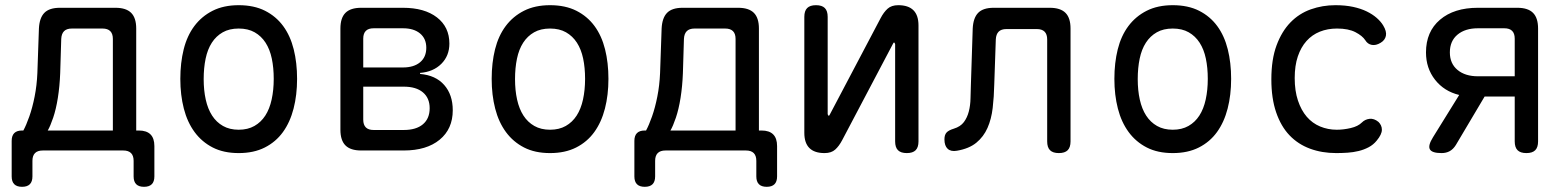

<svg xmlns="http://www.w3.org/2000/svg" viewBox="-20 -580 6040 740"><path d="M65 140Q45 140 35 130Q25 120 25 100V-37Q25 -57 35 -67Q45 -77 65 -77H70Q81 -97 93 -131Q105 -165 113.5 -208Q122 -251 124 -298L130 -470Q132 -511 151 -530.5Q170 -550 211 -550H425Q466 -550 485.5 -530.5Q505 -511 505 -470V-77H515Q545 -77 560 -62Q575 -47 575 -17V100Q575 120 565 130Q555 140 535 140Q515 140 505 130Q495 120 495 100V40Q495 20 485 10Q475 0 455 0H145Q125 0 115 10Q105 20 105 40V100Q105 120 95 130Q85 140 65 140ZM415 -430Q415 -450 405 -460Q395 -470 375 -470H257Q237 -470 227 -460Q217 -450 216 -430L212 -298Q210 -247 203 -203Q196 -159 185 -126.5Q174 -94 164 -77H415Z M900 10Q842 10 800 -11.5Q758 -33 730 -71Q702 -109 688.5 -161.5Q675 -214 675 -276Q675 -338 688 -390Q701 -442 729 -479.5Q757 -517 799.5 -538.5Q842 -560 900 -560Q959 -560 1001.5 -538.5Q1044 -517 1071.5 -479.5Q1099 -442 1112 -390Q1125 -338 1125 -276Q1125 -214 1111.5 -161.5Q1098 -109 1070.5 -71Q1043 -33 1000.5 -11.5Q958 10 900 10ZM900 -80Q935 -80 960.5 -94.5Q986 -109 1002.5 -134.5Q1019 -160 1027 -196.5Q1035 -233 1035 -276Q1035 -319 1027.5 -354.5Q1020 -390 1003.5 -415.5Q987 -441 961.5 -455.5Q936 -470 900 -470Q864 -470 838.5 -455.5Q813 -441 796.5 -415.5Q780 -390 772.5 -354Q765 -318 765 -275Q765 -232 773 -196Q781 -160 797.5 -134.5Q814 -109 839.5 -94.5Q865 -80 900 -80Z M1372 0Q1331 0 1311.5 -19.5Q1292 -39 1292 -80V-470Q1292 -511 1311.5 -530.5Q1331 -550 1372 -550H1533Q1616 -550 1664 -513Q1712 -476 1712 -412Q1712 -365 1681 -334Q1650 -303 1599 -299V-295Q1659 -290 1692 -252.5Q1725 -215 1725 -155Q1725 -83 1674.5 -41.5Q1624 0 1536 0ZM1380 -246V-119Q1380 -99 1390 -89Q1400 -79 1420 -79H1536Q1584 -79 1610 -101Q1636 -123 1636 -163Q1636 -202 1610 -224Q1584 -246 1536 -246ZM1420 -471Q1400 -471 1390 -461Q1380 -451 1380 -431V-320H1533Q1575 -320 1599 -340Q1623 -360 1623 -396Q1623 -431 1599 -451Q1575 -471 1533 -471Z M2100 10Q2042 10 2000 -11.5Q1958 -33 1930 -71Q1902 -109 1888.5 -161.5Q1875 -214 1875 -276Q1875 -338 1888 -390Q1901 -442 1929 -479.5Q1957 -517 1999.5 -538.5Q2042 -560 2100 -560Q2159 -560 2201.5 -538.5Q2244 -517 2271.5 -479.5Q2299 -442 2312 -390Q2325 -338 2325 -276Q2325 -214 2311.5 -161.5Q2298 -109 2270.5 -71Q2243 -33 2200.5 -11.5Q2158 10 2100 10ZM2100 -80Q2135 -80 2160.5 -94.5Q2186 -109 2202.5 -134.5Q2219 -160 2227 -196.5Q2235 -233 2235 -276Q2235 -319 2227.5 -354.5Q2220 -390 2203.5 -415.5Q2187 -441 2161.5 -455.5Q2136 -470 2100 -470Q2064 -470 2038.5 -455.5Q2013 -441 1996.5 -415.5Q1980 -390 1972.5 -354Q1965 -318 1965 -275Q1965 -232 1973 -196Q1981 -160 1997.5 -134.5Q2014 -109 2039.5 -94.5Q2065 -80 2100 -80Z M2465 140Q2445 140 2435 130Q2425 120 2425 100V-37Q2425 -57 2435 -67Q2445 -77 2465 -77H2470Q2481 -97 2493 -131Q2505 -165 2513.5 -208Q2522 -251 2524 -298L2530 -470Q2532 -511 2551 -530.5Q2570 -550 2611 -550H2825Q2866 -550 2885.5 -530.5Q2905 -511 2905 -470V-77H2915Q2945 -77 2960 -62Q2975 -47 2975 -17V100Q2975 120 2965 130Q2955 140 2935 140Q2915 140 2905 130Q2895 120 2895 100V40Q2895 20 2885 10Q2875 0 2855 0H2545Q2525 0 2515 10Q2505 20 2505 40V100Q2505 120 2495 130Q2485 140 2465 140ZM2815 -430Q2815 -450 2805 -460Q2795 -470 2775 -470H2657Q2637 -470 2627 -460Q2617 -450 2616 -430L2612 -298Q2610 -247 2603 -203Q2596 -159 2585 -126.5Q2574 -94 2564 -77H2815Z M3080 -68V-515Q3080 -538 3091 -549Q3102 -560 3125 -560Q3148 -560 3159 -549Q3170 -538 3170 -515V-140Q3172 -134 3174 -134Q3176 -134 3176.5 -135.5Q3177 -137 3179 -140L3374 -510Q3386 -533 3401 -546.5Q3416 -560 3442 -560Q3481 -560 3500.5 -540.5Q3520 -521 3520 -482V-35Q3520 -12 3509 -1Q3498 10 3475 10Q3452 10 3441 -1Q3430 -12 3430 -35V-410Q3428 -416 3426 -416Q3424 -416 3423.5 -414.5Q3423 -413 3421 -410L3226 -40Q3214 -17 3199 -3.5Q3184 10 3158 10Q3119 10 3099.5 -9.5Q3080 -29 3080 -68Z M3729 -470Q3731 -511 3750 -530.5Q3769 -550 3810 -550H4026Q4067 -550 4086.5 -530.5Q4106 -511 4106 -470V-35Q4106 -12 4095 -1Q4084 10 4061 10Q4038 10 4027 -1Q4016 -12 4016 -35V-428Q4016 -448 4006 -458Q3996 -468 3976 -468H3859Q3839 -468 3829 -458Q3819 -448 3818 -428L3812 -254Q3811 -207 3806 -164Q3801 -121 3786 -87Q3771 -53 3743 -30Q3715 -7 3668 1Q3645 5 3632.5 -6.5Q3620 -18 3620 -43Q3620 -60 3628 -69Q3636 -78 3656 -84Q3682 -92 3695 -109.5Q3708 -127 3714 -150.5Q3720 -174 3720.5 -201Q3721 -228 3722 -254Z M4500 10Q4442 10 4400 -11.5Q4358 -33 4330 -71Q4302 -109 4288.5 -161.5Q4275 -214 4275 -276Q4275 -338 4288 -390Q4301 -442 4329 -479.5Q4357 -517 4399.5 -538.5Q4442 -560 4500 -560Q4559 -560 4601.5 -538.5Q4644 -517 4671.5 -479.5Q4699 -442 4712 -390Q4725 -338 4725 -276Q4725 -214 4711.5 -161.5Q4698 -109 4670.5 -71Q4643 -33 4600.5 -11.5Q4558 10 4500 10ZM4500 -80Q4535 -80 4560.5 -94.5Q4586 -109 4602.5 -134.5Q4619 -160 4627 -196.5Q4635 -233 4635 -276Q4635 -319 4627.5 -354.5Q4620 -390 4603.5 -415.5Q4587 -441 4561.5 -455.5Q4536 -470 4500 -470Q4464 -470 4438.5 -455.5Q4413 -441 4396.5 -415.5Q4380 -390 4372.5 -354Q4365 -318 4365 -275Q4365 -232 4373 -196Q4381 -160 4397.5 -134.5Q4414 -109 4439.5 -94.5Q4465 -80 4500 -80Z M4880 -274Q4880 -351 4900 -405Q4920 -459 4953.5 -493.5Q4987 -528 5032 -544Q5077 -560 5127 -560Q5165 -560 5195 -553.5Q5225 -547 5247.5 -536Q5270 -525 5286 -511Q5302 -497 5311 -482Q5325 -459 5321.5 -442Q5318 -425 5301 -415Q5283 -404 5267 -407Q5251 -410 5242 -425Q5231 -442 5204 -456Q5177 -470 5133 -470Q5097 -470 5067 -458Q5037 -446 5015.5 -422Q4994 -398 4982 -362.5Q4970 -327 4970 -279Q4970 -230 4982.5 -192.5Q4995 -155 5016.5 -130Q5038 -105 5068 -92.5Q5098 -80 5132 -80Q5158 -80 5186 -86.5Q5214 -93 5229 -108Q5241 -120 5258.5 -122Q5276 -124 5293 -110Q5299 -104 5302.5 -96.5Q5306 -89 5306 -80Q5306 -71 5301 -60.5Q5296 -50 5286 -38Q5273 -22 5255 -12.5Q5237 -3 5216.5 2Q5196 7 5174 8.5Q5152 10 5130 10Q5075 10 5029 -7Q4983 -24 4950 -58.5Q4917 -93 4898.5 -147Q4880 -201 4880 -274Z M5536 10Q5499 10 5491 -4.5Q5483 -19 5503 -51L5604 -214Q5546 -228 5511 -272.5Q5476 -317 5476 -378Q5476 -458 5530 -504Q5584 -550 5676 -550H5828Q5869 -550 5888.5 -530.5Q5908 -511 5908 -470V-35Q5908 -12 5897 -1Q5886 10 5863 10Q5840 10 5829 -1Q5818 -12 5818 -35V-208H5702L5591 -21Q5581 -5 5567.5 2.5Q5554 10 5536 10ZM5818 -431Q5818 -451 5808 -461Q5798 -471 5778 -471H5676Q5627 -471 5597.5 -446.5Q5568 -422 5568 -378Q5568 -335 5597.5 -310.5Q5627 -286 5676 -286H5818Z"/></svg>

Font: Maple Mono NF
Style: Regular
Weight: 400
Monospace: yes
Designer: subframe7536
Version: Version 7.000